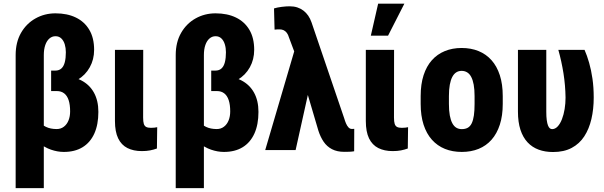

<svg xmlns="http://www.w3.org/2000/svg" viewBox="-20 -791 3183 1012"><path d="M249.5 -390.1H303.7Q364.3 -390.1 408.2 -367.4Q452.1 -344.7 475.3 -302.5Q498.5 -260.3 498.5 -201.2Q498.5 -134.3 477.1 -86.9Q455.6 -39.6 415 -14.9Q374.5 9.8 316.4 9.8Q283.2 9.8 248.5 -2.2Q213.9 -14.2 184.6 -38.8Q155.3 -63.5 137.7 -102.3Q120.1 -141.1 120.1 -194.8L173.3 -197.8Q173.3 -173.3 185.8 -153.6Q198.2 -133.8 222.2 -122.3Q246.1 -110.8 278.8 -110.8Q300.8 -110.8 316.9 -123.3Q333 -135.7 341.3 -156.7Q349.6 -177.7 349.6 -203.6Q349.6 -239.3 341.8 -262.9Q334 -286.6 318.4 -298.8Q302.7 -311 279.8 -311H249.5ZM272.5 -720.7Q334.5 -720.7 380.1 -698.5Q425.8 -676.3 450.9 -633.5Q476.1 -590.8 476.1 -528.3Q476.1 -477.5 453.1 -436.3Q430.2 -395 389.2 -370.6Q348.1 -346.2 294.9 -346.2H249.5V-418.9H271Q291.5 -418.9 303.7 -430.2Q315.9 -441.4 321.5 -463.1Q327.1 -484.9 327.1 -515.6Q327.1 -538.1 321.3 -557.4Q315.4 -576.7 303.2 -588.4Q291 -600.1 272.5 -600.1Q254.4 -600.1 240.5 -588.1Q226.6 -576.2 218.8 -554Q210.9 -531.7 210.9 -500.5V200.7H62.5V-500.5Q62.5 -568.4 90.8 -617.7Q119.1 -667 167 -693.8Q214.8 -720.7 272.5 -720.7Z M585.9 -528.3H734.9L734.4 -171.4Q734.4 -149.9 738 -138.2Q741.7 -126.5 750.7 -121.8Q759.8 -117.2 775.9 -117.2Q786.6 -117.2 794.4 -118.2Q802.2 -119.1 808.6 -120.6L807.1 -8.3Q790 -2 771 1.7Q752 5.4 727.5 5.4Q683.6 5.4 651.6 -10.7Q619.6 -26.9 602.8 -61.8Q585.9 -96.7 585.9 -153.3Z M1093.3 -390.1H1147.5Q1208 -390.1 1252 -367.4Q1295.9 -344.7 1319.1 -302.5Q1342.3 -260.3 1342.3 -201.2Q1342.3 -134.3 1320.8 -86.9Q1299.3 -39.6 1258.8 -14.9Q1218.3 9.8 1160.2 9.8Q1127 9.8 1092.3 -2.2Q1057.6 -14.2 1028.3 -38.8Q999 -63.5 981.4 -102.3Q963.9 -141.1 963.9 -194.8L1017.1 -197.8Q1017.1 -173.3 1029.5 -153.6Q1042 -133.8 1065.9 -122.3Q1089.8 -110.8 1122.6 -110.8Q1144.5 -110.8 1160.6 -123.3Q1176.8 -135.7 1185.1 -156.7Q1193.4 -177.7 1193.4 -203.6Q1193.4 -239.3 1185.5 -262.9Q1177.7 -286.6 1162.1 -298.8Q1146.5 -311 1123.5 -311H1093.3ZM1116.2 -720.7Q1178.2 -720.7 1223.9 -698.5Q1269.5 -676.3 1294.7 -633.5Q1319.8 -590.8 1319.8 -528.3Q1319.8 -477.5 1296.9 -436.3Q1273.9 -395 1232.9 -370.6Q1191.9 -346.2 1138.7 -346.2H1093.3V-418.9H1114.7Q1135.3 -418.9 1147.5 -430.2Q1159.7 -441.4 1165.3 -463.1Q1170.9 -484.9 1170.9 -515.6Q1170.9 -538.1 1165 -557.4Q1159.2 -576.7 1147 -588.4Q1134.8 -600.1 1116.2 -600.1Q1098.1 -600.1 1084.2 -588.1Q1070.3 -576.2 1062.5 -554Q1054.7 -531.7 1054.7 -500.5V200.7H906.2V-500.5Q906.2 -568.4 934.6 -617.7Q962.9 -667 1010.7 -693.8Q1058.6 -720.7 1116.2 -720.7Z M1611.3 -329.6 1538.1 0H1377.9L1537.6 -543.5L1637.7 -542ZM1506.8 -757.8Q1528.8 -757.8 1546.9 -752Q1564.9 -746.1 1579.3 -735.1Q1593.8 -724.1 1604.5 -708.5Q1615.2 -692.9 1622.1 -672.9L1794.4 -167Q1798.3 -153.3 1803.7 -140.6Q1809.1 -127.9 1816.7 -119.6Q1824.2 -111.3 1835 -111.3Q1838.9 -111.3 1841.3 -111.6Q1843.8 -111.8 1847.2 -111.8L1846.7 6.3Q1835.4 8.3 1823.2 8.8Q1811 9.3 1793.9 9.3Q1756.8 9.3 1730 -4.6Q1703.1 -18.6 1686 -43.7Q1668.9 -68.8 1658.2 -102.1L1550.3 -467.8L1503.4 -592.8Q1499 -608.4 1491.5 -618.2Q1483.9 -627.9 1474.4 -632.1Q1464.8 -636.2 1453.6 -636.2Q1446.8 -636.2 1441.4 -636Q1436 -635.7 1427.2 -634.8L1424.3 -746.6Q1441.4 -752 1465.1 -754.9Q1488.8 -757.8 1506.8 -757.8Z M1908.2 -528.3H2057.1L2056.6 -171.4Q2056.6 -149.9 2060.3 -138.2Q2064 -126.5 2073 -121.8Q2082 -117.2 2098.1 -117.2Q2108.9 -117.2 2116.7 -118.2Q2124.5 -119.1 2130.9 -120.6L2129.4 -8.3Q2112.3 -2 2093.3 1.7Q2074.2 5.4 2049.8 5.4Q2005.9 5.4 1973.9 -10.7Q1941.9 -26.9 1925 -61.8Q1908.2 -96.7 1908.2 -153.3ZM1934.6 -603 1973.1 -771.5H2111.3L2025.4 -603Z M2197.3 -243.2V-284.7Q2197.3 -347.2 2212.6 -394.5Q2228 -441.9 2256.3 -473.6Q2284.7 -505.4 2324.5 -521.7Q2364.3 -538.1 2413.1 -538.1Q2462.9 -538.1 2502.7 -521.7Q2542.5 -505.4 2570.8 -473.6Q2599.1 -441.9 2614.5 -394.5Q2629.9 -347.2 2629.9 -284.7V-243.2Q2629.9 -181.2 2614.5 -133.8Q2599.1 -86.4 2570.8 -54.4Q2542.5 -22.5 2502.7 -6.3Q2462.9 9.8 2414.1 9.8Q2364.7 9.8 2325 -6.3Q2285.2 -22.5 2256.6 -54.4Q2228 -86.4 2212.6 -133.8Q2197.3 -181.2 2197.3 -243.2ZM2346.2 -284.7V-243.2Q2346.2 -208 2350.8 -182.6Q2355.5 -157.2 2364.3 -141.1Q2373 -125 2385.5 -117.7Q2397.9 -110.4 2414.1 -110.4Q2432.6 -110.4 2445.6 -117.7Q2458.5 -125 2466.3 -141.1Q2474.1 -157.2 2477.8 -182.6Q2481.4 -208 2481.4 -243.2V-284.7Q2481.4 -319.3 2476.8 -344.5Q2472.2 -369.6 2463.6 -385.7Q2455.1 -401.9 2442.1 -409.7Q2429.2 -417.5 2413.1 -417.5Q2397.5 -417.5 2385 -409.7Q2372.6 -401.9 2364 -385.7Q2355.5 -369.6 2350.8 -344.5Q2346.2 -319.3 2346.2 -284.7Z M2710 -528.3H2859.4V-201.7Q2859.4 -175.8 2861.8 -158Q2864.3 -140.1 2868.4 -129.6Q2872.6 -119.1 2878.2 -114.7Q2883.8 -110.4 2890.1 -110.4Q2906.2 -110.4 2919.4 -124.5Q2932.6 -138.7 2941.9 -162.6Q2951.2 -186.5 2956.1 -216.3Q2960.9 -246.1 2960.9 -276.4Q2960 -341.3 2950 -404.5Q2939.9 -467.8 2922.9 -528.3H3061Q3074.2 -498.5 3085.2 -460.2Q3096.2 -421.9 3102.8 -376Q3109.4 -330.1 3109.4 -276.4Q3109.4 -215.8 3097.2 -163.6Q3085 -111.3 3059.6 -72.3Q3034.2 -33.2 2993.4 -11.5Q2952.6 10.3 2895 10.3Q2853 10.3 2819.1 -2.2Q2785.2 -14.6 2760.7 -40.8Q2736.3 -66.9 2723.1 -107.2Q2710 -147.5 2710 -202.6Z"/></svg>

Font: Roboto Condensed ExtraBold
Style: Regular
Weight: 800
Designer: Christian Robertson
Foundry: Google
Version: Version 3.008; 2023